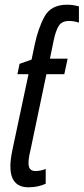

<svg xmlns="http://www.w3.org/2000/svg" viewBox="-20 -785 355 815"><path d="M174 -5V-68Q153 -59 130 -59Q101 -59 101 -93Q101 -114 109 -146L177 -470H253L267 -536H192L208 -614Q216 -653 229 -674.5Q242 -696 273 -696Q294 -696 315 -689V-758Q289 -765 265 -765Q197 -765 169.5 -715.5Q142 -666 127 -594L114 -532L63 -514L54 -470H101L34 -155Q24 -109 24 -79Q24 10 101 10Q141 10 174 -5Z"/></svg>

Font: Noto Sans Display Condensed
Style: Italic
Weight: 400
Width: 3
Designer: Monotype Design team
Foundry: Monotype Imaging Inc.
Version: 1.000